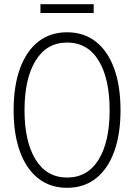

<svg xmlns="http://www.w3.org/2000/svg" viewBox="-20 -880 640 916"><path d="M300 16Q220 16 163 -28.5Q106 -73 75.5 -156Q45 -239 45 -354Q45 -470 75.5 -553.5Q106 -637 163 -681.5Q220 -726 300 -726Q380 -726 437 -681.5Q494 -637 524.5 -553.5Q555 -470 555 -354Q555 -239 524.5 -156Q494 -73 437 -28.5Q380 16 300 16ZM300 -33Q398 -33 450.5 -118.5Q503 -204 503 -354Q503 -505 450.5 -591Q398 -677 300 -677Q203 -677 150 -591Q97 -505 97 -354Q97 -204 150 -118.5Q203 -33 300 -33ZM173 -818V-860H427V-818Z"/></svg>

Font: Geist Mono UltraLight
Style: Regular
Weight: 200
Monospace: yes
Designer: Basement.studio, Andrés Briganti, Mateo Zaragoza
Foundry: Basement.studio, Vercel, Andrés Briganti, Guido Ferreyra, Mateo Zaragoza
Version: Version 1.400; ttfautohint (v1.8.4.7-5d5b)